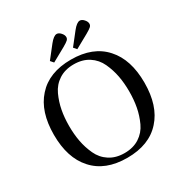

<svg xmlns="http://www.w3.org/2000/svg" viewBox="-204 -1051 1169 1223"><g transform="rotate(-30 381.0 -439.5)"><path d="M170 -460Q160 -407 160 -346Q160 -285 170 -232Q180 -179 203 -129Q226 -79 271.5 -49.5Q317 -20 381 -20Q445 -20 490.5 -49.5Q536 -79 559 -129Q582 -179 592 -232Q602 -285 602 -346Q602 -407 592 -460Q582 -513 559 -563Q536 -613 490.5 -642.5Q445 -672 381 -672Q317 -672 271.5 -642.5Q226 -613 203 -563Q180 -513 170 -460ZM133 -610Q219 -707 381 -707Q543 -707 629 -610Q714 -516 714 -346Q714 -176 629 -82Q543 15 381 15Q219 15 133 -82Q48 -176 48 -346Q48 -516 133 -610ZM261 -766 331 -855Q362 -894 384 -894Q399 -894 413.5 -878Q428 -862 428 -846Q428 -834 418.5 -825Q409 -816 381 -800L280 -744ZM431 -766 501 -855Q532 -894 554 -894Q569 -894 583.5 -878Q598 -862 598 -846Q598 -834 588.5 -825Q579 -816 551 -800L450 -744Z"/></g></svg>

Font: Heuristica
Style: Regular
Weight: 400
Version: Version 1.0.1 ; ttfautohint (v1.4.1)